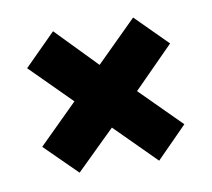

<svg xmlns="http://www.w3.org/2000/svg" viewBox="-51 -488 525 475"><g transform="rotate(-10 211.0 -250.5)"><path d="M212 -171 114 -75 34 -154 132 -251 31 -352 110 -431 209 -329 311 -430 390 -351 289 -249 390 -148 313 -70Z"/></g></svg>

Font: Kanit SemiBold
Style: Regular
Weight: 600
Designer: Katatrad Team
Foundry: CadsonDemak
Version: Version 1.030